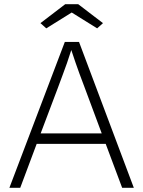

<svg xmlns="http://www.w3.org/2000/svg" viewBox="-20 -901 687 921"><path d="M25 0 291 -700H359L622 0H566L487 -211H156L77 0ZM257 -478 175 -261H468L385 -484Q371 -521 361 -548Q351 -575 342 -601.5Q333 -628 322 -661Q311 -626 301.5 -599Q292 -572 281.5 -544Q271 -516 257 -478ZM202 -765 174 -790 293 -881H355L474 -790L446 -765L324 -841Z"/></svg>

Font: Lexend ExtraLight
Style: Regular
Weight: 200
Designer: Bonnie Shaver-Troup, Thomas Jockin
Foundry: Lexend
Version: Version 1.007; ttfautohint (v1.8.3)